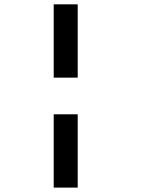

<svg xmlns="http://www.w3.org/2000/svg" viewBox="-20 -853 707 873"><path d="M224.2 0V-333.3H333.3V0ZM224.2 -500V-833.3H333.3V-500Z"/></svg>

Font: 0xA000-Squareish-Mono
Style: Squareish-Mono-Bold
Weight: 700
Version: Version 0.1